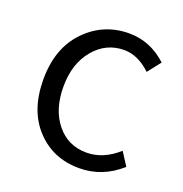

<svg xmlns="http://www.w3.org/2000/svg" viewBox="-107 -649 720 756"><g transform="rotate(20 253.0 -271.0)"><path d="M303.7 12.7Q194.3 12.7 123.5 -63Q52.7 -138.7 52.7 -268.6Q52.7 -399.4 127.4 -476.6Q202.1 -553.7 309.6 -553.7Q398.4 -553.7 467.8 -489.3L424.8 -434.6Q371.1 -485.4 313.5 -485.4Q237.3 -485.4 187 -424.8Q136.7 -364.3 136.7 -268.6Q136.7 -172.9 184.6 -113.8Q232.4 -54.7 310.5 -54.7Q379.9 -54.7 442.4 -110.4L477.5 -55.7Q401.4 12.7 303.7 12.7Z"/></g></svg>

Font: Gen Shin Gothic Normal
Style: Regular
Weight: 300
Designer: [Source Han Sans]
Ryoko NISHIZUKA  (kana & ideographs); Paul D. Hunt (Latin, Greek & Cyrillic); Wenlong ZHANG  (bopomofo
Version: Version 1.002.20150607